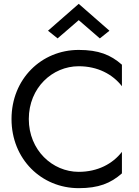

<svg xmlns="http://www.w3.org/2000/svg" viewBox="-20 -970 725 1000"><path d="M390 -865 500 -770 550 -810 390 -950 230 -810 280 -770ZM130 -350C130 -513 253 -625 390 -625C489 -625 567 -583 615 -521V-633C556 -685 493 -710 390 -710C196 -710 40 -559 40 -350C40 -141 196 10 390 10C493 10 556 -15 615 -67V-179C567 -117 489 -75 390 -75C253 -75 130 -188 130 -350Z"/></svg>

Font: Jost
Style: Regular
Weight: 400
Version: Version 3.710